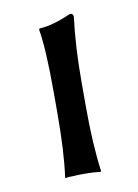

<svg xmlns="http://www.w3.org/2000/svg" viewBox="-60 -481 379 527"><g transform="rotate(-10 130.0 -218.0)"><path d="M89.8 -234.9Q89.8 -357.4 80.1 -411.1L82 -414.1Q93.3 -415 103.5 -416.7Q113.8 -418.5 124 -421.6Q134.3 -424.8 139.6 -426.5Q145 -428.2 156.7 -433.1Q168.5 -438 170.9 -439Q180.2 -439 180.2 -429.2Q169.9 -349.1 169.9 -251V-180.2Q169.9 -75.2 180.2 0L178.2 2.9Q164.1 0 129.9 0Q114.3 0 102.1 1Q89.8 1 85.4 2L81.1 2.9L80.1 0Q89.8 -67.9 89.8 -180.2Z"/></g></svg>

Font: Linux Biolinum
Style: Regular
Weight: 400
Designer: Philipp H. Poll
Foundry: Philipp H. Poll
Version: Version 0.6.4